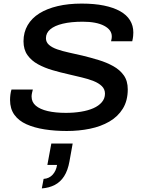

<svg xmlns="http://www.w3.org/2000/svg" viewBox="-20 -718 799 1070"><path d="M352 12Q286 12 228.5 3Q171 -6 127.5 -25.5Q84 -45 60 -78.5Q36 -112 36 -161Q36 -175 38 -191Q40 -207 44 -219H163Q161 -211 158.5 -200.5Q156 -190 156 -180Q156 -149 179.5 -129Q203 -109 246 -99Q289 -89 347 -89Q392 -89 431.5 -95.5Q471 -102 500.5 -115Q530 -128 547.5 -148.5Q565 -169 565 -196Q565 -221 547.5 -238Q530 -255 501 -266.5Q472 -278 436 -286.5Q400 -295 362 -304Q317 -314 272.5 -327Q228 -340 191.5 -360Q155 -380 133 -411Q111 -442 111 -488Q111 -538 134 -577.5Q157 -617 199.5 -643.5Q242 -670 301.5 -684Q361 -698 435 -698Q506 -698 559.5 -687Q613 -676 649.5 -655.5Q686 -635 704.5 -605Q723 -575 723 -537Q723 -528 722 -517Q721 -506 717 -488H599Q602 -499 602.5 -505.5Q603 -512 603 -515Q603 -552 560 -574.5Q517 -597 441 -597Q376 -597 330 -586Q284 -575 260 -554.5Q236 -534 236 -505Q236 -483 253 -468Q270 -453 299 -443Q328 -433 364.5 -425Q401 -417 440 -408Q485 -397 529.5 -383.5Q574 -370 611 -349.5Q648 -329 670 -298Q692 -267 692 -220Q692 -157 664.5 -112.5Q637 -68 589.5 -40.5Q542 -13 481 -0.5Q420 12 352 12ZM213 332 223 279Q254 277 273.5 255.5Q293 234 298 201H244L266 82H385L367 182Q358 232 337.5 264Q317 296 285.5 312.5Q254 329 213 332Z"/></svg>

Font: Archivo SemiExpanded Medium
Style: Italic
Weight: 500
Width: 6
Italic angle: -10°
Designer: Hector Gatti
Foundry: Omnibus-Type
Version: Version 2.001